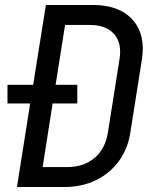

<svg xmlns="http://www.w3.org/2000/svg" viewBox="-20 -750 640 770"><path d="M48 0 101 -335H10V-410H113L164 -730H353Q459 -730 512 -670.5Q565 -611 549 -511L503 -220Q493 -153 456.5 -103.5Q420 -54 364 -27Q308 0 237 0ZM151 -80H250Q316 -80 359.5 -117Q403 -154 413 -220L459 -511Q470 -576 438 -613Q406 -650 340 -650H241L203 -410H290V-335H191Z"/></svg>

Font: NKDuy Mono
Style: Italic
Weight: 400
Italic angle: -9°
Monospace: yes
Designer: NKDuy
Foundry: NKDuy
Version: Version 2.251; ttfautohint (v1.8.4.7-5d5b)